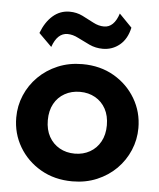

<svg xmlns="http://www.w3.org/2000/svg" viewBox="-54 -811 725 873"><g transform="rotate(5 308.0 -374.5)"><path d="M308.5 15Q227 15 164 -21.5Q101 -58 65.2 -118.8Q29.5 -179.5 29.5 -252.5Q29.5 -306 50 -354.2Q70.5 -402.5 108 -439.8Q145.5 -477 196.5 -498.5Q247.5 -520 308.5 -520Q390 -520 452.8 -483.5Q515.5 -447 551.2 -386.2Q587 -325.5 587 -252.5Q587 -199.5 566.5 -151Q546 -102.5 508.8 -65.2Q471.5 -28 420.5 -6.5Q369.5 15 308.5 15ZM308.5 -111.5Q347 -111.5 377.5 -128.8Q408 -146 425.5 -177.8Q443 -209.5 443 -252.5Q443 -296 425.8 -327.5Q408.5 -359 378 -376.2Q347.5 -393.5 308.5 -393.5Q269.5 -393.5 238.8 -376.2Q208 -359 190.8 -327.5Q173.5 -296 173.5 -252.5Q173.5 -209 191 -177.5Q208.5 -146 239 -128.8Q269.5 -111.5 308.5 -111.5ZM160 -585.5 101 -644Q120.5 -695.5 153.5 -724Q186.5 -752.5 229.5 -752.5Q262 -752.5 289.2 -739Q316.5 -725.5 341.2 -712.2Q366 -699 391 -699Q413.5 -699 430.2 -715.2Q447 -731.5 457.5 -764L515.5 -704.5Q504 -652 470.8 -624.8Q437.5 -597.5 394 -597.5Q361 -597.5 332.5 -610.8Q304 -624 278.5 -637.2Q253 -650.5 229 -650.5Q206 -650.5 188.8 -634.5Q171.5 -618.5 160 -585.5Z"/></g></svg>

Font: Geologica Thin Roman SemiBold
Style: Regular
Weight: 600
Version: Version 1.010;gftools[0.9.28]